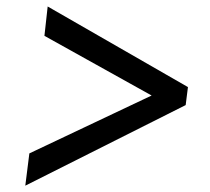

<svg xmlns="http://www.w3.org/2000/svg" viewBox="-20 -615 648 592"><path d="M552.5 -291 58 -42.5 70.5 -142 447.5 -320.5 117 -504.5 127 -595 559.5 -346.5Z"/></svg>

Font: Merriweather 28pt SemiBold
Style: Italic
Weight: 600
Italic angle: -7.8°
Version: Version 2.101